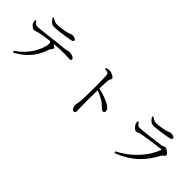

<svg xmlns="http://www.w3.org/2000/svg" viewBox="131 -1713 2739 2739"><g transform="rotate(45 1500.0 -343.5)"><path d="M230.5 52.7 210.9 32.2Q317.4 -37.1 390.6 -135.7Q447.3 -211.9 478.5 -295.9Q501 -359.4 501 -396.5Q501 -416 484.4 -435.5Q337.9 -418 283.2 -403.3Q274.4 -400.4 258.8 -395.5Q220.7 -383.8 204.6 -382.8Q188.5 -381.8 162.1 -404.8Q135.7 -427.7 127.9 -448.2Q123 -460.9 121.1 -496.1L137.7 -502.9Q173.8 -451.2 201.2 -451.2Q236.3 -451.2 424.8 -473.6Q611.3 -497.1 695.3 -503.9Q738.3 -507.8 774.4 -517.6Q788.1 -521.5 793.9 -521.5Q826.2 -521.5 856.4 -506.8Q889.6 -492.2 889.6 -471.7Q889.6 -447.3 862.3 -447.3Q856.4 -447.3 836.9 -449.2Q792 -453.1 761.7 -453.1Q655.3 -453.1 545.9 -442.4Q594.7 -415 594.7 -394.5Q594.7 -384.8 582 -371.1Q566.4 -356.4 561.5 -341.8Q524.4 -229.5 470.7 -154.3Q384.8 -32.2 230.5 52.7ZM381.8 -617.2Q346.7 -617.2 320.3 -637.7Q298.8 -655.3 272.5 -696.3L287.1 -709Q338.9 -670.9 381.8 -670.9Q455.1 -670.9 557.6 -693.4Q588.9 -700.2 620.1 -713.9Q638.7 -721.7 648.4 -721.7Q680.7 -721.7 701.7 -711.4Q722.7 -701.2 722.7 -683.6Q722.7 -662.1 680.7 -654.3Q476.6 -617.2 381.8 -617.2Z M1429.7 38.1Q1407.2 38.1 1393.6 6.8Q1380.9 -19.5 1380.9 -48.8Q1380.9 -59.6 1385.7 -82Q1391.6 -106.4 1393.6 -125Q1401.4 -197.3 1401.4 -431.6Q1401.4 -616.2 1395.5 -665Q1393.6 -687.5 1376 -696.3Q1361.3 -703.1 1319.3 -708L1318.4 -728.5Q1324.2 -729.5 1334 -732.4Q1366.2 -740.2 1380.9 -740.2Q1411.1 -740.2 1449.7 -718.8Q1488.3 -697.3 1488.3 -680.7Q1488.3 -671.9 1480.5 -659.2Q1468.8 -642.6 1466.8 -625Q1460.9 -570.3 1459 -453.1Q1614.3 -418 1700.2 -363.3Q1754.9 -329.1 1754.9 -290Q1754.9 -276.4 1746.6 -266.6Q1738.3 -256.8 1723.6 -256.8Q1710.9 -256.8 1698.2 -265.6Q1691.4 -270.5 1673.8 -288.1Q1645.5 -316.4 1622.1 -335Q1551.8 -383.8 1459 -418.9Q1456.1 -248 1458 -87.9Q1459 -65.4 1460 -32.2Q1460.9 -6.8 1460.9 1Q1460.9 38.1 1429.7 38.1Z M2263.7 44.9 2250 22.5Q2411.1 -60.5 2527.3 -183.6Q2641.6 -303.7 2700.2 -449.2Q2706.1 -467.8 2688.5 -464.8Q2628.9 -459 2503.9 -440.4Q2378.9 -421.9 2329.1 -412.1Q2314.5 -409.2 2294.9 -398.4Q2275.4 -387.7 2263.7 -387.7Q2247.1 -387.7 2220.7 -411.1Q2195.3 -432.6 2187.5 -451.2Q2178.7 -471.7 2173.8 -505.9L2192.4 -514.6Q2210.9 -487.3 2222.7 -476.6Q2238.3 -461.9 2257.8 -461.9Q2294.9 -461.9 2459 -481.4Q2585.9 -497.1 2668 -508.8Q2682.6 -510.7 2699.2 -520.5Q2712.9 -527.3 2720.7 -527.3Q2742.2 -527.3 2775.9 -499.5Q2809.6 -471.7 2809.6 -453.1Q2809.6 -443.4 2787.6 -427.2Q2765.6 -411.1 2759.8 -399.4Q2681.6 -246.1 2570.3 -141.6Q2444.3 -24.4 2263.7 44.9ZM2381.8 -623Q2346.7 -623 2320.3 -643.6Q2298.8 -660.2 2272.5 -702.1L2287.1 -714.8Q2339.8 -675.8 2380.9 -675.8Q2436.5 -675.8 2528.3 -695.3Q2536.1 -697.3 2540 -698.2Q2571.3 -705.1 2602.5 -718.8Q2621.1 -726.6 2630.9 -726.6Q2663.1 -726.6 2684.6 -716.8Q2706.1 -707 2706.1 -689.5Q2706.1 -669.9 2663.1 -660.2Q2662.1 -660.2 2659.2 -659.2Q2466.8 -623 2381.8 -623Z"/></g></svg>

Font: Bpmf Zihi Only R
Style: R
Weight: 400
Foundry: But Ko
Version: Version 1.320